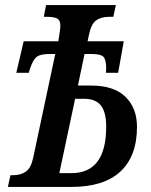

<svg xmlns="http://www.w3.org/2000/svg" viewBox="-20 -734 594 754"><path d="M21 -46H32Q62 -46 82 -60.5Q102 -75 110 -113L197 -522H175Q139 -522 124.5 -511Q110 -500 98 -465L93 -448H44L73 -572H209L214 -604Q217 -622 217 -634Q217 -654 205 -661Q193 -668 162 -668H152L161 -714H435L425 -668H409Q377 -668 357.5 -654Q338 -640 329 -596L324 -572H466L444 -448H396L397 -465Q397 -499 386.5 -510.5Q376 -522 340 -522H312L286 -398H338Q428 -398 473 -353.5Q518 -309 518 -236Q518 -121 453 -60.5Q388 0 261 0H11ZM260 -54Q397 -54 397 -236Q397 -294 376 -320Q355 -346 311 -346H275L213 -54Z"/></svg>

Font: Noto Serif CondSemiBold
Style: Italic
Weight: 600
Width: 3
Italic angle: -12°
Designer: Monotype Design Team
Foundry: Monotype Imaging Inc.
Version: Version 1.001